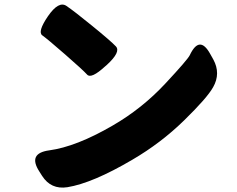

<svg xmlns="http://www.w3.org/2000/svg" viewBox="-20 -786 1040 844"><path d="M276 37Q204 48 165 -13L153 -32Q101 -112 196 -125Q315 -141 475 -234Q605 -309 708 -420Q804 -523 814 -543Q857 -634 904 -549L918 -524Q951 -463 917 -403Q891 -356 789 -256.5Q687 -157 562 -84Q387 19 276 37ZM443 -495Q381 -438 363 -458Q345 -478 266.5 -546.5Q188 -615 166 -630.5Q144 -646 191 -715Q238 -783 272 -760Q306 -737 382 -675Q467 -606 489.5 -582Q512 -558 450 -501Z"/></svg>

Font: Resource Han Rounded KR Heavy
Style: Regular
Weight: 900
Designer: Cyano Hao (round all glyphs); Ryoko NISHIZUKA 西塚涼子 (kana, bopomofo & ideographs); Paul D. Hunt (Latin, Greek & Cyrillic)
Foundry: Cyano Hao
Version: 0.990